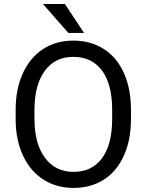

<svg xmlns="http://www.w3.org/2000/svg" viewBox="-20 -922 728 952"><path d="M301.8 -902.3H192.9L318.8 -758.8H396.5ZM629.4 -377.4C629.4 -446.8 617.7 -507.8 594.2 -560.1C547.4 -664.6 457 -720.7 343.3 -720.7C287.1 -720.7 237.8 -707 194.3 -679.2C150.9 -651.4 117.2 -610.8 93.3 -558.6C69.3 -506.3 57.6 -445.8 57.6 -377.4V-326.2C58.1 -259.3 70.8 -200.2 94.7 -149.4C118.7 -98.1 151.9 -59.1 195.3 -31.7C238.8 -3.9 288.1 9.8 344.2 9.8C401.4 9.8 451.7 -3.9 494.6 -31.2C537.6 -58.6 570.8 -98.1 594.2 -150.4C617.7 -202.1 629.4 -262.7 629.4 -332.5ZM536.1 -325.7C535.2 -243.2 518.1 -180.2 484.9 -136.2C451.7 -91.8 404.8 -69.8 344.2 -69.8C284.2 -69.8 236.8 -93.3 202.6 -140.1C168 -186.5 150.9 -251 150.9 -332.5V-384.8C151.9 -464.8 169.4 -527.3 203.6 -572.8C237.3 -617.7 284.2 -640.1 343.3 -640.1C404.3 -640.1 451.7 -617.7 485.4 -572.8C519 -527.3 536.1 -462.9 536.1 -378.4Z"/></svg>

Font: Roboto
Style: Regular
Weight: 400
Designer: Google
Version: Version 2.137; 2017